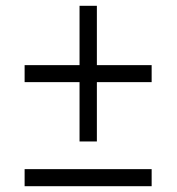

<svg xmlns="http://www.w3.org/2000/svg" viewBox="-20 -639 606 659"><path d="M64.5 0V-58.5Q110.5 -58.5 153.2 -58.5Q196 -58.5 233 -58.5H332Q369.5 -58.5 412.2 -58.5Q455 -58.5 500.5 -58.5V0Q455 0 412.2 0Q369.5 0 332 0H233Q196 0 153.2 0Q110.5 0 64.5 0ZM64.5 -357V-415.5Q110.5 -415.5 153.2 -415.5Q196 -415.5 233 -415.5H332Q369.5 -415.5 412.2 -415.5Q455 -415.5 500.5 -415.5V-357Q455 -357 412.2 -357Q369.5 -357 332 -357H233Q196 -357 153.2 -357Q110.5 -357 64.5 -357ZM253 -153.5Q253 -199 253 -242Q253 -285 253 -322V-450Q253 -487.5 253 -530.2Q253 -573 253 -619H312.5Q312.5 -573 312.5 -530.2Q312.5 -487.5 312.5 -450V-322Q312.5 -285 312.5 -242Q312.5 -199 312.5 -153.5Z"/></svg>

Font: Commissioner Thin Light
Style: Regular
Weight: 300
Version: Version 1.000